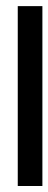

<svg xmlns="http://www.w3.org/2000/svg" viewBox="-20 -619 161 639"><path d="M121.1 0H39.1V-598.6H121.1Z"/></svg>

Font: RIT TN Joy
Style: Bold
Weight: 700
Designer: Hussain K H
Foundry: Rachana Institute of Typography
Version: 1.6.2